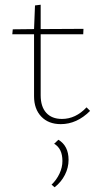

<svg xmlns="http://www.w3.org/2000/svg" viewBox="-20 -518 417 812"><path d="M361 -49Q305 7 237 7Q185 7 154.5 -25Q124 -57 124 -111V-373H32L34 -394L124 -395L128 -495L152 -498V-395L333 -396L332 -373H152V-115Q152 -67 175.5 -41Q199 -15 242 -15Q300 -15 346 -64ZM198 263Q219 243 231.5 216.5Q244 190 244 163Q244 110 209 90L227 73Q270 99 270 158Q270 191 254.5 221.5Q239 252 211 274Z"/></svg>

Font: Ysabeau Extralight
Style: Regular
Weight: 200
Designer: Christian Thalmann (Catharsis Fonts)
Version: Version 0.003